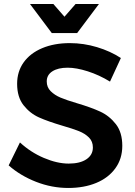

<svg xmlns="http://www.w3.org/2000/svg" viewBox="-20 -925 668 953"><path d="M316 -589Q268 -589 240 -571Q212 -553 212 -521Q212 -492 231.5 -472.5Q251 -453 280.5 -440.5Q310 -428 361 -413Q432 -392 477.5 -371Q523 -350 555 -309Q587 -268 587 -201Q587 -137 552.5 -89.5Q518 -42 457.5 -17Q397 8 319 8Q237 8 159 -22.5Q81 -53 23 -104L79 -218Q132 -169 198 -141Q264 -113 321 -113Q377 -113 409 -134.5Q441 -156 441 -193Q441 -223 421.5 -242.5Q402 -262 372 -274Q342 -286 290 -301Q219 -322 174 -342Q129 -362 97 -402.5Q65 -443 65 -509Q65 -570 97.5 -615.5Q130 -661 189.5 -686Q249 -711 327 -711Q395 -711 461.5 -691Q528 -671 580 -637L526 -520Q472 -553 415.5 -571Q359 -589 316 -589ZM355 -905H471L363 -761H237L129 -905H245L300 -842Z"/></svg>

Font: Montserrat arm2 Medium
Style: Regular
Weight: 500
Designer: Julieta Ulanovsky
Foundry: Julieta Ulanovsky
Version: Version 6.000